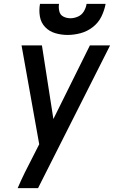

<svg xmlns="http://www.w3.org/2000/svg" viewBox="-20 -764 616 989"><path d="M71 205H176L547 -530H443L255 -151L196 -530H91L182 -21L150 42Q129 82 109 122.5Q89 163 71 205ZM328 -584Q361 -584 395 -593Q429 -602 458 -624.5Q487 -647 502.5 -679Q518 -711 524 -744H426Q423 -724 412 -705.5Q401 -687 381.5 -678.5Q362 -670 343 -670Q323 -670 306.5 -678.5Q290 -687 285.5 -706Q281 -725 284 -744H186Q180 -711 185.5 -679Q191 -647 212.5 -624.5Q234 -602 265 -593Q296 -584 328 -584Z"/></svg>

Font: Iosevka Sparkle Medium Oblique
Style: Regular
Weight: 500
Italic angle: -9°
Designer: Belleve Invis
Foundry: Belleve Invis
Version: Version 4.5.0; ttfautohint (v1.8.3)